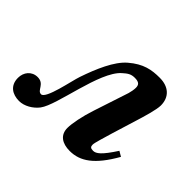

<svg xmlns="http://www.w3.org/2000/svg" viewBox="-162 -617 783 783"><g transform="rotate(45 229.5 -225.5)"><path d="M455 -135C415 -73 396 -59 379 -59C364 -59 360 -64 360 -76C360 -86 373 -128 384 -165L416 -269C427 -304 444 -361 444 -385C444 -434 412 -462 361 -462C314 -462 274 -455 225 -413C183 -377 152 -304 128 -234C116 -200 93 -72 66 -72C43 -72 47 -112 7 -112C-27 -112 -48 -85 -48 -53C-48 -8 -16 11 22 11C52 11 84 -8 103 -33C144 -87 169 -305 238 -366C256 -382 267 -390 289 -390C314 -390 321 -381 321 -364C321 -354 318 -338 315 -328L265 -176C249 -128 239 -77 239 -51C239 -10 269 9 312 9C372 9 422 -25 477 -122Z"/></g></svg>

Font: XITS
Style: Bold Italic
Weight: 700
Italic angle: -16.33°
Designer: MicroPress Inc., with final additions and corrections provided by Coen Hoffman, Elsevier (retired)
Version: Version 1.105